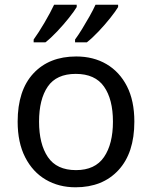

<svg xmlns="http://www.w3.org/2000/svg" viewBox="-20 -786 645 816"><path d="M551 -269Q551 -136 483.5 -63Q416 10 301 10Q230 10 174.5 -22.5Q119 -55 87 -117.5Q55 -180 55 -269Q55 -402 122 -474Q189 -546 304 -546Q377 -546 432.5 -513.5Q488 -481 519.5 -419.5Q551 -358 551 -269ZM146 -269Q146 -174 183.5 -118.5Q221 -63 303 -63Q384 -63 422 -118.5Q460 -174 460 -269Q460 -364 422 -418Q384 -472 302 -472Q220 -472 183 -418Q146 -364 146 -269ZM482 -756Q472 -739 449 -710Q426 -681 399 -652.5Q372 -624 349 -606H299V-618Q313 -637 329 -663Q345 -689 360.5 -716.5Q376 -744 386 -766H482ZM306 -756Q296 -739 273 -710Q250 -681 223 -652.5Q196 -624 173 -606H123V-618Q144 -647 169 -689.5Q194 -732 210 -766H306Z"/></svg>

Font: Noto Sans Buhid
Style: Regular
Weight: 400
Designer: Monotype Design Team
Foundry: Monotype Imaging Inc.
Version: Version 2.001